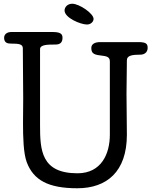

<svg xmlns="http://www.w3.org/2000/svg" viewBox="-20 -992 824 1026"><path d="M325 -936C325 -897 410 -861 445 -861C465 -861 480 -876 480 -891C480 -920 404 -972 366 -972C340 -972 325 -953 325 -936ZM194 -729C194 -754 235 -754 277 -754C304 -754 314 -768 314 -790C314 -813 300 -821 258 -821H39C27 -821 2 -815 2 -790C2 -762 22 -759 39 -759C79 -759 102 -757 102 -734C102 -644 104 -556 104 -467C104 -422 103 -377 103 -334C103 -261 105 -173 123 -125C159 -30 237 14 393 14C550 14 658 -74 658 -272C658 -345 656 -419 656 -492C656 -554 658 -607 658 -670C658 -695 685 -700 732 -700C748 -700 769 -710 769 -736C769 -759 760 -767 718 -767H515C486 -767 468 -756 468 -736C468 -712 476 -700 515 -696C555 -692 567 -686 567 -663V-272C567 -172 523 -66 394 -66C200 -66 194 -190 194 -323Z"/></svg>

Font: Life Savers
Style: ExtraBold
Weight: 800
Designer: Pablo Impallari, Rodrigo Fuenzalida, Brenda Gallo
Foundry: Pablo Impallari, Rodrigo Fuenzalida, Brenda Gallo
Version: Version 3.000